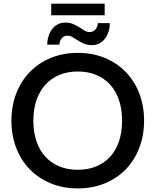

<svg xmlns="http://www.w3.org/2000/svg" viewBox="-20 -1015 844 1042"><path d="M762 -360C762 -413.3 753.3 -462.5 736 -507.5C718.7 -552.5 694.2 -591.3 662.8 -624C631.2 -656.7 593.4 -682.2 549.2 -700.5C505.1 -718.8 456 -728 402 -728C348.3 -728 299.4 -718.8 255.3 -700.5C211.1 -682.2 173.2 -656.7 141.5 -624C109.8 -591.3 85.3 -552.5 68 -507.5C50.7 -462.5 42 -413.3 42 -360C42 -306.7 50.7 -257.5 68 -212.5C85.3 -167.5 109.8 -128.8 141.5 -96.2C173.2 -63.8 211.1 -38.3 255.3 -20C299.4 -1.7 348.3 7.5 402 7.5C456 7.5 505.1 -1.7 549.2 -20C593.4 -38.3 631.2 -63.8 662.8 -96.2C694.2 -128.8 718.7 -167.5 736 -212.5C753.3 -257.5 762 -306.7 762 -360ZM642.5 -360C642.5 -318.3 636.9 -281 625.8 -248C614.6 -215 598.6 -187.1 577.8 -164.2C556.9 -141.4 531.7 -123.9 502 -111.8C472.3 -99.6 439 -93.5 402 -93.5C365.3 -93.5 332.2 -99.6 302.5 -111.8C272.8 -123.9 247.5 -141.4 226.5 -164.2C205.5 -187.1 189.3 -215 178 -248C166.7 -281 161 -318.3 161 -360C161 -401.3 166.7 -438.5 178 -471.5C189.3 -504.5 205.5 -532.5 226.5 -555.5C247.5 -578.5 272.8 -596.2 302.5 -608.5C332.2 -620.8 365.3 -627 402 -627C439 -627 472.3 -620.8 502 -608.5C531.7 -596.2 556.9 -578.5 577.8 -555.5C598.6 -532.5 614.6 -504.5 625.8 -471.5C636.9 -438.5 642.5 -401.3 642.5 -360ZM258 -995V-932H548V-995ZM465.5 -841C456.5 -841 447.7 -843.7 439 -849C430.3 -854.3 420.9 -860.2 410.8 -866.8C400.6 -873.2 389.3 -879.2 377 -884.5C364.7 -889.8 350.5 -892.5 334.5 -892.5C318.8 -892.5 304.9 -889.2 292.8 -882.5C280.6 -875.8 270.3 -866.9 262 -855.8C253.7 -844.6 247.3 -831.8 243 -817.3C238.7 -802.8 236.5 -787.8 236.5 -772.5H302.5C302.5 -778.2 303.4 -783.9 305.3 -789.8C307.1 -795.6 309.8 -800.8 313.5 -805.5C317.2 -810.2 321.8 -814 327.3 -817C332.8 -820 339.3 -821.5 347 -821.5C356 -821.5 364.9 -818.8 373.8 -813.5C382.6 -808.2 392.1 -802.3 402.3 -795.8C412.4 -789.3 423.7 -783.3 436 -778C448.3 -772.7 462.5 -770 478.5 -770C494.2 -770 508.1 -773.3 520.2 -780C532.4 -786.7 542.6 -795.5 550.7 -806.5C558.9 -817.5 565.2 -830.2 569.5 -844.5C573.8 -858.8 576 -873.8 576 -889.5H510.5C510.5 -883.8 509.6 -878.2 507.7 -872.5C505.9 -866.8 503.2 -861.7 499.5 -857C495.8 -852.3 491.2 -848.5 485.5 -845.5C479.8 -842.5 473.2 -841 465.5 -841Z"/></svg>

Font: Lato Semibold
Style: Regular
Weight: 600
Designer: Lukasz Dziedzic
Foundry: tyPoland Lukasz Dziedzic
Version: Version 2.006; 2014-01-15